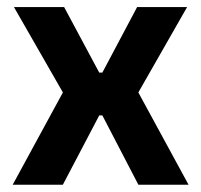

<svg xmlns="http://www.w3.org/2000/svg" viewBox="-20 -510 556 530"><path d="M153.5 0H15L163.5 -273V-237.5L18.5 -490.5H157L254 -309.5H262.5L358.5 -490.5H496.5L352 -237.5V-273L500.5 0H362L262.5 -191.5H254Z"/></svg>

Font: Anek Malayalam Medium SemiBold
Style: Regular
Weight: 600
Version: Version 1.003